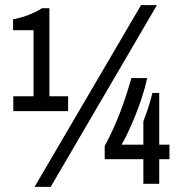

<svg xmlns="http://www.w3.org/2000/svg" viewBox="-20 -718 724 750"><path d="M178 12 593 -698H531L115 12ZM173 -342V-686H144C113 -665 62 -647 31 -643V-600H111V-342H32V-284H246V-342ZM555 -413H493C468 -321 431 -224 389 -148V-96H540V0H602V-96H642V-153H602V-355H575C567 -316 549 -268 540 -244V-153H455C481 -197 533 -311 555 -413Z"/></svg>

Font: Archivo Narrow
Style: Regular
Weight: 400
Designer: Hector Gatti
Foundry: Omnibus-Type
Version: Version 1.003;PS 001.003;hotconv 1.0.70;makeotf.lib2.5.58329